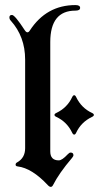

<svg xmlns="http://www.w3.org/2000/svg" viewBox="-20 -727 390 757"><path d="M17.1 0ZM202.1 -281.7Q245.1 -302.2 264.6 -344.2Q268.1 -351.6 272.5 -351.6Q276.9 -351.6 280.3 -344.2Q300.8 -301.3 342.8 -281.7Q350.1 -278.3 350.1 -273.9Q350.1 -269.5 342.8 -266.1Q299.8 -245.6 280.3 -203.6Q276.9 -196.3 272.5 -196.3Q268.1 -196.3 264.6 -203.6Q244.1 -246.6 202.1 -266.1Q194.8 -269.5 194.8 -273.9Q194.8 -278.3 202.1 -281.7ZM17.1 -658.7Q17.1 -668 27.3 -668Q38.6 -668 77.6 -607.9Q83 -599.6 88.1 -599.6Q93.3 -599.6 97.7 -606.9Q163.1 -707 277.3 -707Q295.9 -707 295.9 -696Q295.9 -685.1 277.3 -685.1Q178.2 -685.1 178.2 -561V-129.9Q178.2 -94.7 211.9 -94.7Q224.6 -94.7 247.1 -118.7Q253.4 -125.5 258.3 -125.5Q269.5 -125.5 269.5 -115.2Q269.5 -110.8 263.7 -104Q212.9 -44.4 189 2.9Q185.5 9.8 180.2 9.8Q174.8 9.8 168.5 2.9Q106 -64 49.8 -70.8Q41.5 -71.8 41.5 -77.6Q41.5 -83.5 46.9 -86.4Q79.1 -104 79.1 -142.6V-492.2Q79.1 -582.5 22.5 -645.5Q17.1 -650.9 17.1 -658.7Z"/></svg>

Font: UnifrakturMaguntia21
Style: Book
Weight: 400
Designer: j. 'mach' wust, Gerrit Ansmann, Georg Duffner, based on a font by Peter Wiegel, original typeface by Carl Albert Fahrenw
Version: Version 2017-03-19